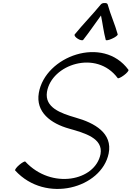

<svg xmlns="http://www.w3.org/2000/svg" viewBox="-20 -1202 857 1251"><path d="M522 -942C563 -994 599 -1048 638 -1101C649 -1048 655 -994 669 -942C670 -937 689 -940 710 -950C731 -959 748 -972 747 -978C729 -1044 700 -1106 682 -1172C680 -1180 672 -1183 662 -1182C653 -1183 642 -1180 636 -1172C582 -1106 521 -1044 467 -978C462 -972 471 -959 486 -950C501 -940 517 -937 522 -942ZM79 -91C279 127 642 23 688 -202C715 -334 597 -401 472 -436C376 -464 270 -501 286 -603C315 -782 608 -881 747 -693C750 -689 768 -697 788 -712C807 -726 820 -742 817 -747C651 -974 274 -836 233 -597C211 -471 312 -397 430 -364C533 -335 653 -301 635 -198C601 -23 316 35 145 -149C142 -153 124 -143 106 -128C87 -112 75 -95 79 -91Z"/></svg>

Font: Nupuram Light Oblique
Style: Regular
Weight: 300
Designer: Santhosh Thottingal (santhosh.thottingal@gmail.com)
Foundry: SMC
Version: Version 1.000